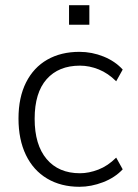

<svg xmlns="http://www.w3.org/2000/svg" viewBox="-20 -709 531 737"><path d="M285 8Q214 8 161 -23.5Q108 -55 79.5 -114Q51 -173 51 -254Q51 -335 80 -392.5Q109 -450 161.5 -480Q214 -510 285 -510Q333 -510 377.5 -492Q422 -474 451 -442L426 -397Q395 -428 359 -442.5Q323 -457 287 -457Q205 -457 159 -405Q113 -353 113 -253Q113 -153 159 -98.5Q205 -44 287 -44Q321 -44 357.5 -58Q394 -72 426 -104L451 -59Q421 -27 375.5 -9.5Q330 8 285 8ZM245 -614V-689H323V-614Z"/></svg>

Font: Mulish ExtraLight Light
Style: Regular
Weight: 300
Version: Version 3.603